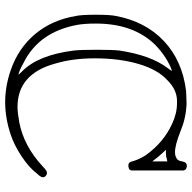

<svg xmlns="http://www.w3.org/2000/svg" viewBox="-20 -722 761 762"><g transform="rotate(90 361.0 -341.5)"><path d="M666 -147Q673 -147 678.5 -142Q684 -137 684 -131Q684 -122 670 -108Q646 -76 601.5 -46.5Q557 -17 515 -3Q449 19 386 19Q323 19 259 -3Q172 -33 116 -99.5Q60 -166 44 -261Q39 -283 39 -341Q39 -399 44 -421Q66 -538 143.5 -611Q221 -684 341 -699Q344 -699 364 -700Q384 -701 395 -701Q451 -698 501 -677Q556 -655 585 -655Q597 -655 604 -659Q619 -664 621 -683Q624 -702 639 -702Q647 -702 653 -697L657 -690V-481L653 -474Q640 -467 628 -472Q622 -478 619 -492Q611 -517 595 -541Q545 -610 473 -643Q431 -663 390 -663H381Q337 -663 299 -625Q257 -587 234.5 -511Q212 -435 212 -336Q212 -249 233 -179Q274 -30 405 -30Q427 -30 466 -37Q560 -55 641 -130Q658 -147 666 -147ZM250 -625Q264 -643 261 -643Q208 -624 159 -577Q74 -491 74 -341Q74 -298 79 -268Q107 -115 230 -54Q266 -34 277 -34Q270 -41 264 -48Q199 -111 181 -254Q178 -281 178 -344Q178 -407 181 -434Q200 -559 250 -625ZM621 -565V-625Q617 -623 613 -623Q603 -619 590 -619H575L588 -605Q608 -583 610 -579Z"/></g></svg>

Font: KaTeX_AMS
Style: Regular
Weight: 400
Version: Version 1.1; ttfautohint (v1.3)